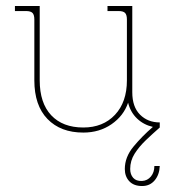

<svg xmlns="http://www.w3.org/2000/svg" viewBox="-20 -427 575 643"><path d="M259 17Q183 17 139 -28.5Q95 -74 95 -158V-362Q95 -377 89 -383.5Q83 -390 67 -390H30V-407H113V-158Q113 -82 151.5 -41Q190 0 259 0Q325 0 365 -42.5Q405 -85 405 -158V-362Q405 -377 399 -383.5Q393 -390 377 -390H340V-407H423V-118Q423 -69 449 -43Q475 -17 515 -17V0Q491 21 468.5 42.5Q446 64 431 87.5Q416 111 416 139Q416 157 426 168.5Q436 180 456 179Q474 178 485.5 164Q497 150 497 129H515Q514 158 498 177Q482 196 456 196Q428 196 413 180Q398 164 398 139Q398 99 427 64Q456 29 492 -2Q461 -9 439 -30Q417 -51 409 -83Q394 -39 353.5 -11Q313 17 259 17Z"/></svg>

Font: Grandiflora One
Style: Regular
Weight: 400
Designer: Haesung Cho
Foundry: JAMO
Version: Version 1.000; ttfautohint (v1.8.4.7-5d5b);gftools[0.9.28]